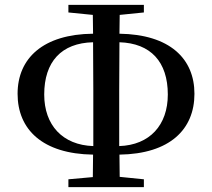

<svg xmlns="http://www.w3.org/2000/svg" viewBox="-20 -766 869 786"><path d="M260 0H569V-32L470 -42L469 -133C675 -136 776 -236 776 -382C776 -526 675 -625 469 -628L470 -705L569 -715V-746H260V-715L360 -705L361 -628C157 -626 52 -528 52 -382C52 -236 154 -136 361 -133L360 -41L260 -32ZM362 -168C236 -172 161 -254 161 -379C161 -513 231 -590 361 -593L362 -396V-344ZM469 -593C597 -589 667 -513 667 -379C667 -254 593 -172 468 -168V-345V-397Z"/></svg>

Font: Noto Serif SC SemiBold
Style: Regular
Weight: 600
Designer: Ryoko NISHIZUKA 西塚涼子 (kana & ideographs); Frank Grießhammer (Latin, Greek & Cyrillic); Wenlong ZHANG 张文龙 (bopomofo); San
Foundry: Adobe
Version: Version 2.001;hotconv 1.1.0;makeotfexe 2.6.0